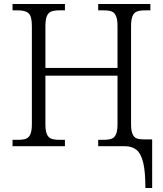

<svg xmlns="http://www.w3.org/2000/svg" viewBox="-20 -734 818 964"><path d="M605 0H473V-32H500Q526 -32 540.5 -37.5Q555 -43 562.5 -60Q570 -77 570 -111V-354H208V-111Q208 -77 215.5 -60Q223 -43 238 -37.5Q253 -32 279 -32H306V0H43V-32H70Q96 -32 110.5 -37.5Q125 -43 132.5 -60Q140 -77 140 -111V-604Q140 -652 124 -667Q108 -682 70 -682H43V-714H306V-682H279Q253 -682 238 -676.5Q223 -671 215.5 -653.5Q208 -636 208 -602V-393H570V-602Q570 -636 562.5 -653.5Q555 -671 540.5 -676.5Q526 -682 501 -682H473V-714H735V-682H709Q683 -682 668 -676.5Q653 -671 645.5 -653.5Q638 -636 638 -602V-111Q638 -78 645.5 -61Q653 -44 666.5 -39Q680 -34 704 -34H744V210H710Q710 128 699 82.5Q688 37 665.5 18.5Q643 0 605 0Z"/></svg>

Font: Noto Serif Light
Style: Regular
Weight: 300
Designer: Monotype Design Team
Foundry: Monotype Imaging Inc.
Version: Version 1.001